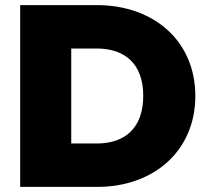

<svg xmlns="http://www.w3.org/2000/svg" viewBox="-20 -732 808 752"><path d="M59 0H361C582 0 745 -141 745 -356C745 -572 582 -712 359 -712H59ZM259 -170V-542H359C470 -542 541 -481 541 -357C541 -232 471 -170 359 -170Z"/></svg>

Font: MV Cash Black
Style: Regular
Weight: 900
Designer: Rodrigo Fuenzalida
Foundry: fragTYPE
Version: Version 1.100;Glyphs 3.1.2 (3151)